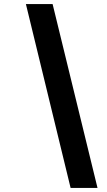

<svg xmlns="http://www.w3.org/2000/svg" viewBox="-20 -720 527 949"><path d="M462 209H329L108 -700H240Z"/></svg>

Font: Red Hat Display
Style: Bold Italic
Weight: 700
Italic angle: -12°
Designer: Pentagram / MCKL
Foundry: Pentagram / MCKL
Version: Version 1.003; Red Hat Display Bold Italic